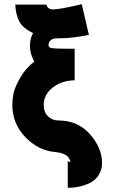

<svg xmlns="http://www.w3.org/2000/svg" viewBox="-20 -727 559 918"><path d="M39 -226Q39 -252 44.5 -280Q50 -308 75.5 -353.5Q101 -399 144 -433Q123 -470 123 -508Q123 -542 138 -569Q89 -592 72 -625Q55 -658 53 -705H202Q208 -682 233 -682Q266 -682 371 -707L405 -560Q323 -544 269 -544Q242 -544 234 -541Q212 -533 212 -510Q212 -499 230 -496.5Q248 -494 311 -494Q328 -494 337 -494V-343Q274 -342 231.5 -308Q189 -274 189 -226Q189 -190 210 -170.5Q231 -151 259 -151Q352 -151 410 -85.5Q468 -20 468 53Q468 75 460 94Q443 135 398.5 153Q354 171 304 171V43Q306 44 310.5 46Q315 48 317 49Q312 7 245 0Q165 -6 102 -70.5Q39 -135 39 -226Z"/></svg>

Font: Coval
Style: Black
Weight: 1000
Foundry: Context Ltd
Version: Version 001.000